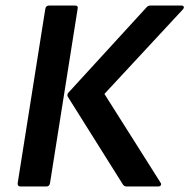

<svg xmlns="http://www.w3.org/2000/svg" viewBox="-20 -675 686 695"><path d="M438 0Q430 0 425 -7L226 -324Q221 -332 228 -340L510 -648Q516 -655 525 -655H636Q643 -655 645 -651Q647 -647 642 -641L358 -335L561 -14Q565 -8 562 -4Q559 0 552 0ZM54 0Q43 0 44 -12L144 -643Q146 -655 158 -655H251Q264 -655 261 -643L161 -12Q159 0 148 0Z"/></svg>

Font: Sofia Sans
Style: Bold Italic
Weight: 700
Italic angle: -9°
Designer: Botio Nikoltchev, Ani Petrova
Foundry: lettersoup
Version: Version 4.101; ttfautohint (v1.8.4.7-5d5b)